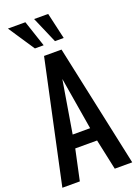

<svg xmlns="http://www.w3.org/2000/svg" viewBox="-203 -1211 923 1291"><g transform="rotate(-20 258.0 -565.5)"><path d="M154.8 -943.4 29.8 -1130.9H154.8L217.3 -943.4ZM298.3 -943.4 217.3 -1130.9H317.9L360.8 -943.4ZM7.8 0 195.3 -875H320.3L507.8 0H382.8L335.9 -218.8H179.7L132.8 0ZM195.3 -312.5H320.3L257.8 -687.5Z"/></g></svg>

Font: Oswald-Regular
Style: Regular
Weight: 400
Designer: vernon adams
Foundry: vernon adams
Version: Version 2.002; ttfautohint (v0.92.18-e454-dirty) -l 8 -r 50 